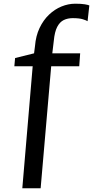

<svg xmlns="http://www.w3.org/2000/svg" viewBox="-20 -843 532 1037"><path d="M100.5 174 156.5 -485H57.5L61.5 -529.5L164 -555L169 -594Q173.5 -649.5 193.8 -692Q214 -734.5 244.8 -763.8Q275.5 -793 312.2 -808Q349 -823 386.5 -823Q419 -823 438 -819.8Q457 -816.5 462.5 -813.5L453 -728.5Q446.5 -733 427.2 -739Q408 -745 372.5 -745Q346 -745 324.5 -734.8Q303 -724.5 289 -697.8Q275 -671 270.5 -622L262.5 -555H413L408 -485H256.5L199.5 174Z"/></svg>

Font: Merriweather Light 18pt
Style: Regular
Weight: 400
Version: Version 2.100